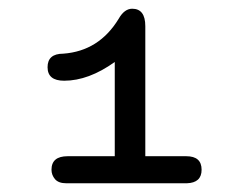

<svg xmlns="http://www.w3.org/2000/svg" viewBox="-20 -725 565 440"><path d="M125 -602Q207 -608 252 -682Q265 -705 283 -705Q313 -705 313 -665V-367H407Q442 -367 442 -336Q442 -306 408 -305H132Q114 -305 106 -314.5Q98 -324 98 -336Q98 -367 135 -367H243V-583Q183 -540 127 -540Q89 -540 89 -571Q89 -602 125 -602Z"/></svg>

Font: CMU Typewriter Text
Style: Regular
Weight: 500
Monospace: yes
Version: Version 0.7.0